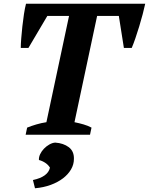

<svg xmlns="http://www.w3.org/2000/svg" viewBox="-20 -720 796 1026"><path d="M461 0H117L125 -38Q147 -47 174 -55Q201 -63 228 -67L349 -635H233L132 -464H91Q91 -484 93.5 -515Q96 -546 99.5 -579Q103 -612 108 -644.5Q113 -677 119 -700H756Q751 -676 742.5 -644Q734 -612 724 -579Q714 -546 703.5 -515.5Q693 -485 684 -464H642L615 -635H499L378 -67Q403 -62 427 -55Q451 -48 469 -38ZM156 242Q236 225 247 176Q238 161 222.5 150.5Q207 140 188 135Q187 120 194.5 104Q202 88 215 74.5Q228 61 244 52Q260 43 275 42Q319 45 347.5 66.5Q376 88 375 129Q375 159 359.5 185.5Q344 212 316.5 233Q289 254 251 268Q213 282 167 286Z"/></svg>

Font: PT Serif
Style: Bold Italic
Weight: 700
Italic angle: -12°
Designer: A.Korolkova, O.Umpeleva, V.Yefimov
Foundry: ParaType Ltd
Version: Version 1.000W OFL